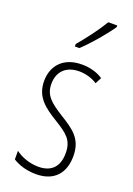

<svg xmlns="http://www.w3.org/2000/svg" viewBox="-148 -821 614 887"><g transform="rotate(20 158.5 -377.0)"><path d="M268 -756V-764H224C193 -713 161 -671 117 -618V-606H139C179 -643 236 -709 268 -756ZM284 -127C284 -213 235 -244 169 -285C105 -325 74 -352 74 -407C74 -470 115 -505 176 -505C208 -505 242 -495 265 -479L281 -510C253 -529 216 -539 177 -539C84 -539 38 -481 38 -408C38 -329 88 -293 155 -252C214 -215 246 -193 246 -128C246 -63 213 -26 148 -26C106 -26 64 -41 35 -63V-21C60 -5 99 10 149 10C238 10 284 -43 284 -127Z"/></g></svg>

Font: Noto Sans ExtraCondensed ExtraLight
Style: Regular
Weight: 200
Width: 2
Designer: Monotype Design Team
Foundry: Monotype Imaging Inc.
Version: Version 2.013